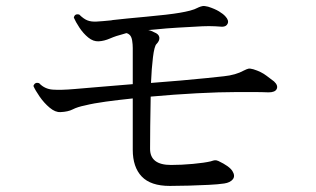

<svg xmlns="http://www.w3.org/2000/svg" viewBox="-20 -666 1040 632"><path d="M539 -54Q476 -54 446.5 -85Q417 -116 417 -173V-342Q369 -337 328.5 -331.5Q288 -326 260 -319Q235 -314 219.5 -306Q204 -298 179 -297Q162 -296 143.5 -311.5Q125 -327 110.5 -348Q96 -369 90 -383Q95 -397 109 -392Q127 -373 153.5 -371Q180 -369 226 -373Q250 -375 302.5 -379.5Q355 -384 417 -389V-508Q417 -520 415 -532.5Q413 -545 407 -551Q405 -553 402.5 -554.5Q400 -556 396 -557Q392 -556 386 -554Q362 -548 342.5 -539.5Q323 -531 305 -530Q287 -529 270.5 -542.5Q254 -556 241.5 -575Q229 -594 223 -608Q226 -622 241 -618Q255 -604 267.5 -599Q280 -594 298 -595Q316 -596 346 -599Q349 -600 351 -600Q368 -602 398 -605Q428 -608 461.5 -611Q495 -614 525 -617.5Q555 -621 572 -624Q590 -627 605.5 -631Q621 -635 632 -641Q633 -641 634 -642Q641 -645 647 -646Q653 -647 665 -644Q687 -637 701 -628.5Q715 -620 722 -612Q734 -599 729.5 -588.5Q725 -578 711 -578Q687 -580 667.5 -580Q648 -580 619 -578Q601 -577 565 -575Q529 -573 491 -569Q485 -568 479.5 -568Q474 -568 468 -567Q474 -566 478.5 -564Q483 -562 487 -560Q503 -554 504.5 -543Q506 -532 495 -521Q488 -514 483.5 -477.5Q479 -441 477 -393Q528 -397 575.5 -401Q623 -405 660.5 -409Q698 -413 717 -415Q756 -419 783 -434Q793 -439 798 -440Q803 -441 814 -438Q840 -430 857.5 -416.5Q875 -403 882 -398Q896 -385 891 -373.5Q886 -362 864 -362Q842 -363 812.5 -363Q783 -363 760 -363Q704 -363 628 -359Q552 -355 476 -348Q475 -299 474.5 -252Q474 -205 474 -176Q474 -123 543 -123Q577 -123 615 -126.5Q653 -130 674 -135Q675 -135 677 -136Q683 -138 687.5 -138.5Q692 -139 699 -136Q735 -119 745 -103Q755 -87 746.5 -76Q738 -65 718 -62Q698 -59 667 -57.5Q636 -56 602.5 -55Q569 -54 539 -54Z"/></svg>

Font: Zen Old Mincho
Style: Regular
Weight: 400
Designer: Yoshimichi Ohira
Foundry: Positype
Version: Version 1.001